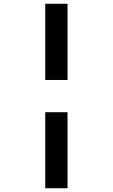

<svg xmlns="http://www.w3.org/2000/svg" viewBox="-20 -776 598 1018"><path d="M220 -352V-756H338V-352ZM220 222V-181H338V222Z"/></svg>

Font: Noto Sans ExtraBold
Style: Italic
Weight: 800
Italic angle: -12°
Designer: Monotype Design Team
Foundry: Monotype Imaging Inc.
Version: Version 2.013; ttfautohint (v1.8.4.7-5d5b)